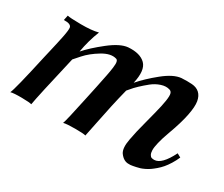

<svg xmlns="http://www.w3.org/2000/svg" viewBox="-91 -722 1128 968"><g transform="rotate(30 472.5 -238.5)"><path d="M927 -142Q917 -119 904.5 -99Q892 -79 880 -65Q868 -51 854 -39Q840 -27 828.5 -19Q817 -11 803.5 -4.5Q790 2 780.5 5Q771 8 759 10.5Q747 13 741.5 14Q736 15 728 16H720Q689 18 666 -14Q658 -26 656.5 -45.5Q655 -65 660.5 -94Q666 -123 671.5 -147Q677 -171 687.5 -210Q698 -249 703 -270Q717 -324 721.5 -354.5Q726 -385 722.5 -397Q719 -409 708 -412Q686 -419 658.5 -410Q631 -401 608 -382.5Q585 -364 565 -345Q545 -326 534 -312L522 -298Q508 -243 497 -192.5Q486 -142 474 -82Q462 -22 457 1Q446 -3 396 -3Q346 -3 328 2Q332 -7 341.5 -48Q351 -89 365 -155Q379 -221 383 -239Q393 -288 398.5 -315Q404 -342 407 -365.5Q410 -389 407.5 -399.5Q405 -410 398 -412Q363 -423 315.5 -394.5Q268 -366 238 -332L208 -298Q150 -49 142 1Q131 -3 84.5 -3.5Q38 -4 20 1Q32 -21 80 -239Q84 -255 90.5 -284Q97 -313 101.5 -332.5Q106 -352 110.5 -374.5Q115 -397 116.5 -411Q118 -425 117 -431Q113 -451 72 -449L78 -478Q93 -474 156 -473.5Q219 -473 257 -483Q232 -421 220 -351Q255 -391 316.5 -439.5Q378 -488 422 -492Q490 -497 522 -465Q554 -433 535 -351Q573 -395 630.5 -441.5Q688 -488 732 -492Q766 -494 793 -492Q820 -490 837 -474.5Q854 -459 859 -430Q864 -401 853.5 -348.5Q843 -296 815 -220Q800 -179 793 -149.5Q786 -120 786.5 -104Q787 -88 792 -79Q797 -70 803.5 -68Q810 -66 819 -66Q862 -67 905 -154Z"/></g></svg>

Font: GFS Artemisia
Style: Bold Italic
Weight: 700
Italic angle: -12°
Designer: Designed by Takis Katsoulidis and George D. Matthiopoulos.
Foundry: Designed by Takis Katsoulidis and George D. Matthiopoulos.
Version: Version 1.0